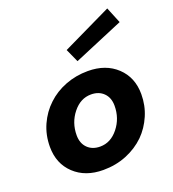

<svg xmlns="http://www.w3.org/2000/svg" viewBox="-140 -868 894 990"><g transform="rotate(-20 307.0 -373.0)"><path d="M39 -191Q39 -256 64 -311.5Q89 -367 132 -407Q174 -447 232 -469.5Q290 -492 356 -492Q454 -492 514.5 -435Q575 -378 575 -286Q575 -224 551.5 -169.5Q528 -115 488 -75Q445 -33 386 -9Q327 15 258 15Q160 15 99.5 -42Q39 -99 39 -191ZM189 -200Q189 -156 215 -130Q241 -104 284 -104Q342 -104 383.5 -156Q425 -208 425 -277Q425 -321 399 -347Q373 -373 330 -373Q272 -373 230.5 -321Q189 -269 189 -200ZM324 -558 291 -631 561 -761 597 -673Z"/></g></svg>

Font: Intel One Mono
Style: Bold Italic
Weight: 700
Italic angle: -16°
Monospace: yes
Designer: Fred Shallcrass
Foundry: Frere-Jones Type LLC
Version: Version 1.400;hotconv 1.1.0;makeotfexe 2.6.0;FJTRelease1.4